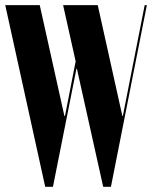

<svg xmlns="http://www.w3.org/2000/svg" viewBox="-30 -719 585 739"><path d="M346.2 -699.2 440.9 -272.9H442.9L526.9 -699.2H535.2L397 0H367.2L266.1 -454.1H264.2L173.8 0H144L-9.8 -699.2H123L217.8 -272.9H220.2L261.2 -482.9L212.9 -699.2Z"/></svg>

Font: Moniqa Black Display
Style: Regular
Weight: 900
Designer: Rajesh Rajput
Foundry: Rajesh Rajput
Version: Version 1.000